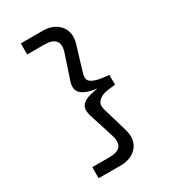

<svg xmlns="http://www.w3.org/2000/svg" viewBox="-228 -949 1056 1189"><g transform="rotate(-30 300.0 -354.0)"><path d="M279 128H117.5V49H239.5Q278.5 49 301 37.5Q323.5 26 328.8 1.8Q334 -22.5 322 -60L266.5 -235Q255.5 -270.5 262.8 -294.5Q270 -318.5 300.8 -333.8Q331.5 -349 390.5 -356.5Q332 -365 301 -381Q270 -397 262.5 -422.2Q255 -447.5 267 -482.5L322 -648Q340.5 -703 319.2 -730Q298 -757 239.5 -757H117.5V-836H279Q311.5 -836 340.8 -824.2Q370 -812.5 390.8 -789.8Q411.5 -767 418 -734Q424.5 -701 411.5 -658.5L361.5 -493.5Q349 -453.5 357.8 -437.5Q366.5 -421.5 392.5 -411.5Q408.5 -405.5 422.5 -402.5Q436.5 -399.5 453.5 -397.5Q470.5 -395.5 495 -393V-323Q461 -320 441.5 -317Q422 -314 410.5 -310Q399 -306 388.5 -299.5Q365.5 -285.5 359 -267.8Q352.5 -250 361.5 -219L411.5 -49.5Q424.5 -5.5 418 27.8Q411.5 61 390.8 83.2Q370 105.5 340.8 116.8Q311.5 128 279 128Z"/></g></svg>

Font: Spline Sans Mono
Style: Regular
Weight: 400
Monospace: yes
Designer: Eben Sorkin, Mirko Velimirovic
Foundry: Sorkin Type
Version: Version 1.004